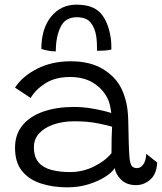

<svg xmlns="http://www.w3.org/2000/svg" viewBox="-20 -793 694 824"><path d="M268.5 11Q206 11 155 -5.8Q104 -22.5 74.2 -59.5Q44.5 -96.5 44.5 -158.5Q44.5 -217 77.2 -256Q110 -295 167 -314.5Q224 -334 296.5 -334Q332 -334 366 -328.8Q400 -323.5 424.8 -317.2Q449.5 -311 457.5 -308Q455.5 -326 451.2 -343.8Q447 -361.5 439 -375.5Q419 -413.5 379 -438Q339 -462.5 280.5 -462.5Q217.5 -462.5 175.2 -435.8Q133 -409 111.5 -372.5L44.5 -417Q76.5 -466 139.5 -498Q202.5 -530 283.5 -530Q366.5 -530 421.5 -496.8Q476.5 -463.5 501.5 -412Q514.5 -384.5 522 -352.5Q529.5 -320.5 530.5 -271.5Q531.5 -217 532.5 -180.8Q533.5 -144.5 535.5 -120.5Q538 -89.5 545.8 -80.5Q553.5 -71.5 567.5 -71.5Q584 -71.5 595.2 -87.5Q606.5 -103.5 607.5 -133L654.5 -95.5Q652.5 -47 625.5 -22.8Q598.5 1.5 564 1.5Q523 1.5 499.2 -22.5Q475.5 -46.5 472.5 -72Q461.5 -53.5 432 -34.5Q402.5 -15.5 360.2 -2.2Q318 11 268.5 11ZM281 -54.5Q334 -54.5 382 -77.8Q430 -101 458.5 -135.5Q458.5 -171.5 459 -198.5Q459.5 -225.5 461 -249Q445.5 -254.5 401 -263.5Q356.5 -272.5 299.5 -272.5Q250 -272.5 210.5 -259Q171 -245.5 148.2 -220.8Q125.5 -196 125.5 -161.5Q125.5 -119.5 145.5 -96.2Q165.5 -73 200.8 -63.8Q236 -54.5 281 -54.5ZM157.5 -583Q157.5 -670 199.2 -721.5Q241 -773 308 -773Q379 -773 411.8 -736.5Q444.5 -700 455 -631.5Q457 -620 457.5 -607.2Q458 -594.5 458 -580.5Q444.5 -577 427.8 -576Q411 -575 396.5 -575Q396.5 -592 395.8 -607.8Q395 -623.5 393 -637.5Q387 -674.5 368.5 -696.8Q350 -719 309 -719Q260 -719 239.8 -676.8Q219.5 -634.5 219.5 -572.5Q201.5 -572.5 184.5 -576Q167.5 -579.5 157.5 -583Z"/></svg>

Font: Grandstander Light
Style: Regular
Weight: 300
Designer: Tyler Finck
Foundry: Etcetera Type Co
Version: Version 1.200; ttfautohint (v1.8.3)